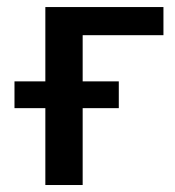

<svg xmlns="http://www.w3.org/2000/svg" viewBox="-20 -530 502 550"><path d="M448.2 -429.2H216.8V-296.9H320.3V-220.2H216.8V0H109.9V-220.2H21.5V-296.9H109.9V-509.8H448.2Z"/></svg>

Font: Lato-SemiBold
Style: Regular
Weight: 500
Designer: Lukasz Dziedzic with Adam Twardoch and Botio Nikoltchev
Foundry: tyPoland Lukasz Dziedzic
Version: ""